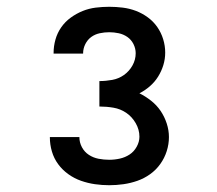

<svg xmlns="http://www.w3.org/2000/svg" viewBox="-20 -863 640 566"><path d="M302 -317Q281 -317 260 -320Q239 -323 219 -330Q199 -337 181.5 -349.5Q164 -362 151.5 -379Q139 -396 133 -416.5Q127 -437 127 -458Q127 -458 127 -458.5Q127 -459 127 -459H214Q214 -459 214 -459Q214 -459 214 -459Q214 -443 221.5 -429Q229 -415 242 -406.5Q255 -398 270.5 -395Q286 -392 302 -392Q318 -392 333.5 -395.5Q349 -399 362 -407.5Q375 -416 383 -430.5Q391 -445 391 -460Q391 -481 380 -500Q369 -519 352 -530.5Q335 -542 314.5 -545.5Q294 -549 273 -549V-624Q292 -624 311 -627.5Q330 -631 345.5 -642Q361 -653 370.5 -670Q380 -687 380 -706Q380 -720 373.5 -733Q367 -746 355.5 -754Q344 -762 330 -765Q316 -768 302 -768Q288 -768 274 -765Q260 -762 249 -754Q238 -746 231.5 -733Q225 -720 225 -706Q225 -706 225 -705.5Q225 -705 225 -705H138Q138 -706 138 -706.5Q138 -707 138 -707Q138 -727 143.5 -746.5Q149 -766 160.5 -782.5Q172 -799 188.5 -811Q205 -823 223.5 -830.5Q242 -838 262 -840.5Q282 -843 302 -843Q322 -843 342 -840.5Q362 -838 380.5 -831Q399 -824 415.5 -812Q432 -800 443.5 -783.5Q455 -767 461 -747.5Q467 -728 467 -708Q467 -689 461.5 -671Q456 -653 446 -637Q436 -621 421.5 -608.5Q407 -596 391 -588Q409 -579 425.5 -566Q442 -553 453.5 -536Q465 -519 471.5 -499Q478 -479 478 -459Q478 -438 471.5 -417.5Q465 -397 452.5 -379.5Q440 -362 422.5 -349.5Q405 -337 385 -330Q365 -323 344 -320Q323 -317 302 -317Z"/></svg>

Font: Iosevka Curly SmBdEx
Style: Regular
Weight: 600
Width: 7
Monospace: yes
Designer: Belleve Invis
Foundry: Belleve Invis
Version: Version 11.1.0; ttfautohint (v1.8.3)